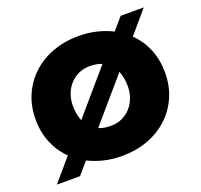

<svg xmlns="http://www.w3.org/2000/svg" viewBox="-108 -631 880 842"><g transform="rotate(-20 332.0 -210.0)"><path d="M30 -210Q30 -273 53 -324.5Q76 -376 116.5 -413Q157 -450 212 -470Q267 -490 332 -490Q376 -490 415 -480.5Q454 -471 488 -454L536 -510H644L555 -406Q593 -369 613.5 -319.5Q634 -270 634 -210Q634 -147 611 -95.5Q588 -44 547.5 -7Q507 30 452 50Q397 70 332 70Q288 70 249 60.5Q210 51 176 34L128 90H20L109 -14Q71 -51 50.5 -100.5Q30 -150 30 -210ZM204 -210Q204 -189 207.5 -171.5Q211 -154 217 -139L389 -339Q366 -349 332 -349Q305 -349 282 -339Q259 -329 241.5 -310.5Q224 -292 214 -266.5Q204 -241 204 -210ZM275 -81Q298 -71 332 -71Q359 -71 382 -81Q405 -91 422.5 -109.5Q440 -128 450 -153.5Q460 -179 460 -210Q460 -231 456.5 -248.5Q453 -266 447 -281Z"/></g></svg>

Font: OA Gothic ExtraBold
Style: Regular
Weight: 800
Designer: Choi Chi-young, Lee Jaesang, Lee Juhyun, Han Dohee
Foundry: DDUNGSANG CORP.
Version: Version 1.000;Build 20210203